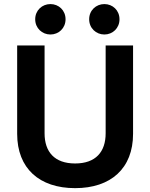

<svg xmlns="http://www.w3.org/2000/svg" viewBox="-20 -931 752 961"><path d="M356 10.7C534.7 10.7 646 -87.9 646 -261.2V-703.6H508.8V-263.7C508.8 -170.9 459 -112.8 356 -112.8C252.9 -112.8 203.1 -170.9 203.1 -263.7V-703.6H65.9V-261.2C65.9 -87.9 177.2 10.7 356 10.7ZM156.2 -834.5C156.2 -790 190.9 -758.3 232.4 -758.3C273.9 -758.3 308.1 -790 308.1 -834.5C308.1 -879.4 273.9 -910.6 232.4 -910.6C190.9 -910.6 156.2 -879.4 156.2 -834.5ZM426.3 -834.5C426.3 -790 460.9 -758.3 502.4 -758.3C543.9 -758.3 578.1 -790 578.1 -834.5C578.1 -879.4 543.9 -910.6 502.4 -910.6C460.9 -910.6 426.3 -879.4 426.3 -834.5Z"/></svg>

Font: Wand UI Pro Bold
Style: Regular
Weight: 700
Designer: Andreas Faust
Version: Version 1.003;FEAKit 1.0